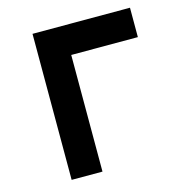

<svg xmlns="http://www.w3.org/2000/svg" viewBox="-115 -908 980 1016"><g transform="rotate(-15 375.0 -400.0)"><path d="M153 -800H687V-639H322V0H153Z"/></g></svg>

Font: Martian Mono SemiExpanded
Style: Bold
Weight: 700
Width: 6
Designer: Roman Shamin
Foundry: Evil Martians
Version: Version 1.000